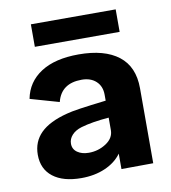

<svg xmlns="http://www.w3.org/2000/svg" viewBox="-78 -740 732 821"><g transform="rotate(-10 287.5 -329.5)"><path d="M289.1 -509.8Q401.4 -509.8 462.2 -462.6Q522.9 -415.5 522.9 -321.8V-128.9V3.9L384.8 4.9V-62Q358.9 -26.4 313.2 -6.6Q267.6 13.2 210 13.2Q130.9 13.2 86.9 -21Q43 -55.2 43 -117.2Q43 -173.8 80.8 -211.4Q118.7 -249 196.8 -269Q229.5 -278.8 369.1 -294.9V-320.8Q369.1 -357.4 345.7 -379.2Q322.3 -400.9 283.2 -400.9Q194.3 -400.9 174.8 -323.2L49.8 -358.9Q63.5 -430.2 124.8 -470Q186 -509.8 289.1 -509.8ZM110.8 -574.2V-671.9H479V-574.2ZM190.9 -139.2Q190.9 -115.2 210.4 -101.6Q230 -87.9 259.8 -87.9Q301.3 -87.9 335.2 -110.1Q369.1 -132.3 369.1 -167V-221.2Q295.9 -215.3 248 -201.2Q220.7 -192.9 205.8 -176.3Q190.9 -159.7 190.9 -139.2Z"/></g></svg>

Font: Human Sans
Style: Bold
Weight: 700
Designer: Tim Radville
Foundry: Continuum
Version: Version 1.000;FEAKit 1.0